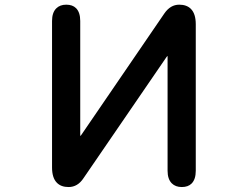

<svg xmlns="http://www.w3.org/2000/svg" viewBox="-20 -752 1040 805"><path d="M731.4 -732.4Q762.7 -732.4 780.3 -714.8Q800.8 -694.3 800.8 -650.4V-36.1Q800.8 0 783.2 17.6Q768.6 32.2 742.2 32.2Q715.8 32.2 700.2 16.6Q682.6 -1 682.6 -36.1V-512.7Q682.6 -515.6 682.6 -517.6Q681.6 -516.6 678.7 -513.7L330.1 -4.9Q305.7 32.2 267.6 32.2Q236.3 32.2 218.8 14.6Q198.2 -5.9 198.2 -49.8V-664.1Q198.2 -699.2 215.8 -716.8Q231.4 -732.4 257.8 -732.4Q284.2 -732.4 298.8 -717.8Q316.4 -700.2 316.4 -664.1V-186.5V-181.6Q318.4 -183.6 320.3 -185.5L668.9 -695.3Q694.3 -732.4 731.4 -732.4Z"/></svg>

Font: FakePearl
Style: SemiBold
Weight: 400
Version: Version 1.2